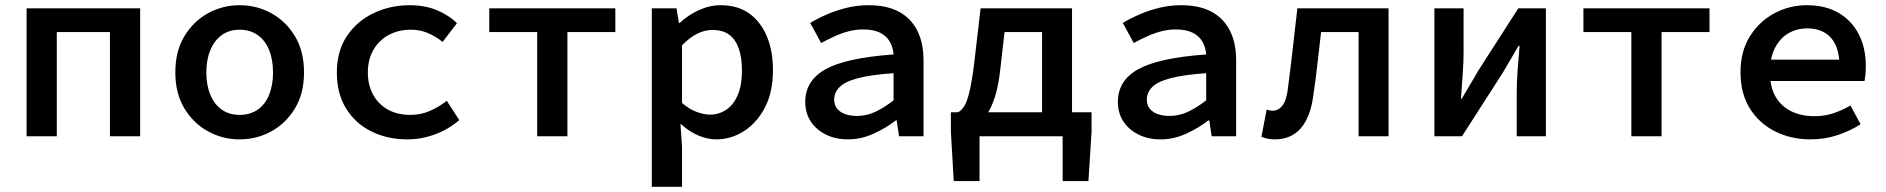

<svg xmlns="http://www.w3.org/2000/svg" viewBox="-20 -523 7240 737"><path d="M82 0V-491H518V0H402V-400H198V0Z M900 12Q835 12 779 -18.5Q723 -49 688 -106.5Q653 -164 653 -245Q653 -327 688 -384.5Q723 -442 779 -472.5Q835 -503 900 -503Q965 -503 1021 -472.5Q1077 -442 1112 -384.5Q1147 -327 1147 -245Q1147 -164 1112 -106.5Q1077 -49 1021 -18.5Q965 12 900 12ZM900 -82Q940 -82 969 -102Q998 -122 1013 -159Q1028 -196 1028 -245Q1028 -294 1013 -331Q998 -368 969 -388.5Q940 -409 900 -409Q860 -409 831.5 -388.5Q803 -368 787.5 -331Q772 -294 772 -245Q772 -196 787.5 -159Q803 -122 831.5 -102Q860 -82 900 -82Z M1544 12Q1467 12 1405.5 -18.5Q1344 -49 1308.5 -106.5Q1273 -164 1273 -245Q1273 -327 1311.5 -384.5Q1350 -442 1414 -472.5Q1478 -503 1552 -503Q1612 -503 1658 -483.5Q1704 -464 1734 -434L1679 -362Q1650 -385 1620.5 -397Q1591 -409 1558 -409Q1509 -409 1471.5 -388.5Q1434 -368 1413 -331Q1392 -294 1392 -245Q1392 -196 1412.5 -159Q1433 -122 1469.5 -102Q1506 -82 1555 -82Q1597 -82 1632 -98Q1667 -114 1695 -136L1743 -62Q1701 -26 1649 -7Q1597 12 1544 12Z M2042 0V-400H1858V-491H2342V-400H2158V0Z M2482 194V-491H2577L2586 -435H2589Q2621 -465 2662.5 -484Q2704 -503 2746 -503Q2811 -503 2855 -472Q2899 -441 2923 -385Q2947 -329 2947 -253Q2947 -169 2916 -110Q2885 -51 2835.5 -19.5Q2786 12 2729 12Q2696 12 2660.5 -3Q2625 -18 2595 -46H2592L2598 40V194ZM2705 -83Q2740 -83 2768 -102Q2796 -121 2812 -158.5Q2828 -196 2828 -252Q2828 -301 2816 -336Q2804 -371 2779.5 -389.5Q2755 -408 2714 -408Q2686 -408 2657 -394Q2628 -380 2598 -349V-128Q2625 -104 2654 -93.5Q2683 -83 2705 -83Z M3235 12Q3187 12 3150 -6.5Q3113 -25 3092 -57Q3071 -89 3071 -132Q3071 -214 3149.5 -257.5Q3228 -301 3410 -314Q3408 -341 3395.5 -363Q3383 -385 3358 -397.5Q3333 -410 3293 -410Q3265 -410 3238 -403Q3211 -396 3184.5 -384Q3158 -372 3132 -358L3090 -435Q3120 -453 3156 -468.5Q3192 -484 3232 -493.5Q3272 -503 3314 -503Q3383 -503 3429.5 -478.5Q3476 -454 3500.5 -406.5Q3525 -359 3525 -291V0H3431L3422 -61H3419Q3380 -31 3332.5 -9.5Q3285 12 3235 12ZM3270 -78Q3307 -78 3341.5 -94.5Q3376 -111 3410 -138V-242Q3322 -236 3272 -222.5Q3222 -209 3202 -188Q3182 -167 3182 -141Q3182 -119 3194 -105Q3206 -91 3225.5 -84.5Q3245 -78 3270 -78Z M3980 0V-400H3836L3820 -260Q3813 -195 3799 -151Q3785 -107 3765.5 -80Q3746 -53 3722.5 -40Q3699 -27 3672 -24L3657 -92Q3670 -98 3681 -115Q3692 -132 3701.5 -171.5Q3711 -211 3720 -285L3744 -491H4095V0ZM3641 172 3630 -17V-92H4170V-17L4158 172H4059V0H3740V172Z M4435 12Q4387 12 4350 -6.5Q4313 -25 4292 -57Q4271 -89 4271 -132Q4271 -214 4349.5 -257.5Q4428 -301 4610 -314Q4608 -341 4595.5 -363Q4583 -385 4558 -397.5Q4533 -410 4493 -410Q4465 -410 4438 -403Q4411 -396 4384.5 -384Q4358 -372 4332 -358L4290 -435Q4320 -453 4356 -468.5Q4392 -484 4432 -493.5Q4472 -503 4514 -503Q4583 -503 4629.5 -478.5Q4676 -454 4700.5 -406.5Q4725 -359 4725 -291V0H4631L4622 -61H4619Q4580 -31 4532.5 -9.5Q4485 12 4435 12ZM4470 -78Q4507 -78 4541.5 -94.5Q4576 -111 4610 -138V-242Q4522 -236 4472 -222.5Q4422 -209 4402 -188Q4382 -167 4382 -141Q4382 -119 4394 -105Q4406 -91 4425.5 -84.5Q4445 -78 4470 -78Z M4873 12Q4858 12 4846 9.5Q4834 7 4822 2L4842 -102Q4847 -101 4853 -99.5Q4859 -98 4865 -98Q4888 -98 4903.5 -119Q4919 -140 4924 -186Q4934 -262 4942.5 -338.5Q4951 -415 4960 -491H5310V0H5195V-400H5051Q5044 -339 5037 -277.5Q5030 -216 5021 -155Q5010 -73 4973 -30.5Q4936 12 4873 12Z M5486 0V-491H5598V-322Q5598 -283 5594.5 -237Q5591 -191 5588 -144H5591Q5604 -167 5622 -196.5Q5640 -226 5652 -248L5808 -491H5914V0H5802V-169Q5802 -208 5805.5 -254.5Q5809 -301 5813 -347H5809Q5796 -325 5778.5 -295Q5761 -265 5748 -243L5592 0Z M6242 0V-400H6058V-491H6542V-400H6358V0Z M6930 12Q6855 12 6794 -18.5Q6733 -49 6697 -106.5Q6661 -164 6661 -246Q6661 -326 6697 -383.5Q6733 -441 6791 -472Q6849 -503 6915 -503Q6988 -503 7038.5 -473Q7089 -443 7115.5 -390.5Q7142 -338 7142 -270Q7142 -253 7140.5 -237.5Q7139 -222 7137 -212H6744V-294H7063L7041 -268Q7041 -341 7008.5 -377.5Q6976 -414 6918 -414Q6877 -414 6844.5 -395Q6812 -376 6793 -338.5Q6774 -301 6774 -246Q6774 -189 6795.5 -152Q6817 -115 6855.5 -96Q6894 -77 6945 -77Q6984 -77 7017 -88Q7050 -99 7083 -118L7122 -46Q7083 -21 7034 -4.5Q6985 12 6930 12Z"/></svg>

Font: Source Code Pro SemiBold
Style: Regular
Weight: 600
Monospace: yes
Designer: Paul D. Hunt, Teo Tuominen
Foundry: Adobe Systems Incorporated
Version: Version 1.018;hotconv 1.0.116;makeotfexe 2.5.65601